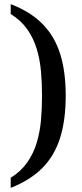

<svg xmlns="http://www.w3.org/2000/svg" viewBox="-20 -782 396 932"><path d="M32 81Q82 50 112.5 6Q143 -38 158.5 -90Q174 -142 179 -199.5Q184 -257 184 -317Q184 -377 179 -434.5Q174 -492 158.5 -544Q143 -596 112.5 -639.5Q82 -683 32 -714V-762Q128 -725 186.5 -665.5Q245 -606 272 -520.5Q299 -435 299 -317Q299 -200 272 -113.5Q245 -27 186.5 32.5Q128 92 32 130Z"/></svg>

Font: ET Text
Style: Regular
Weight: 470
Designer: Monotype Design Team
Foundry: Monotype Imaging Inc.
Version: Version 2.009